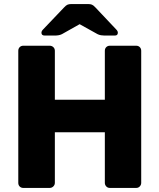

<svg xmlns="http://www.w3.org/2000/svg" viewBox="-20 -925 785 945"><path d="M95 0Q84 0 77 -7Q70 -14 70 -25V-675Q70 -686 77 -693Q84 -700 95 -700H224Q235 -700 242.5 -693Q250 -686 250 -675V-434H496V-675Q496 -686 503 -693Q510 -700 521 -700H650Q661 -700 668 -693Q675 -686 675 -675V-25Q675 -15 668 -7.5Q661 0 650 0H521Q510 0 503 -7.5Q496 -15 496 -25V-274H250V-25Q250 -15 242.5 -7.5Q235 0 224 0ZM200 -750Q184 -750 184 -764Q184 -772 192 -780L295 -888Q305 -899 312.5 -902Q320 -905 330 -905H415Q425 -905 432.5 -902Q440 -899 450 -888L552 -780Q560 -772 560 -764Q560 -750 545 -750H494Q486 -750 477 -751.5Q468 -753 460 -757L372 -806L285 -757Q277 -753 268 -751.5Q259 -750 250 -750Z"/></svg>

Font: DVN-Rubik
Style: Bold
Weight: 700
Designer: Hubert and Fischer
Foundry: Hubert & Fischer
Version: Version 2.102